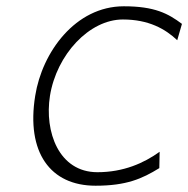

<svg xmlns="http://www.w3.org/2000/svg" viewBox="-20 -595 599 611"><path d="M92 -290C63 -110 140 -4 284 -4C382 -4 432 -26 487 -60L488 -112C438 -76 373 -47 290 -47C167 -47 121 -176 139 -290C160 -421 264 -533 371 -533C453 -533 506 -503 544 -467L559 -519C515 -552 472 -575 374 -575C220 -575 114 -429 92 -290Z"/></svg>

Font: Charger Sport
Style: HLObl
Weight: 100
Designer: Jasper
Foundry: Cannot Into Space Fonts
Version: Version 1.1